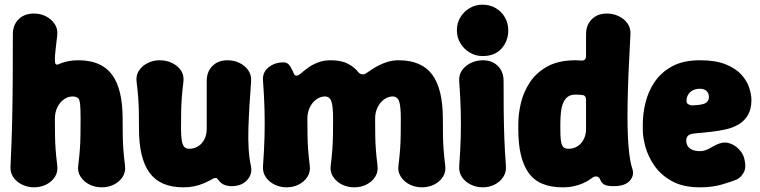

<svg xmlns="http://www.w3.org/2000/svg" viewBox="-20 -780 3255 822"><path d="M126 22Q99 22 75 10.5Q51 -1 37 -21.5Q23 -42 25 -69Q30 -170 32 -260.5Q34 -351 34.5 -442Q35 -533 35 -633Q35 -673 59.5 -697.5Q84 -722 126 -722Q154 -722 177 -710Q200 -698 214 -677.5Q228 -657 225 -629Q221 -592 218 -568Q215 -544 215 -523Q215 -511 217.5 -507Q220 -503 225 -503Q233 -506 245 -510.5Q257 -515 274.5 -518.5Q292 -522 315 -522Q414 -522 459.5 -460.5Q505 -399 505 -272Q505 -230 505.5 -200.5Q506 -171 508 -142Q510 -113 515 -72Q519 -45 505.5 -23.5Q492 -2 468 10Q444 22 416 22Q387 22 363 10Q339 -2 325 -23.5Q311 -45 315 -72Q320 -113 322 -142Q324 -171 324.5 -200.5Q325 -230 325 -272Q325 -313 323 -333.5Q321 -354 313.5 -360.5Q306 -367 290 -367Q271 -367 253.5 -354.5Q236 -342 225.5 -320.5Q215 -299 215 -272Q215 -230 215.5 -200.5Q216 -171 218 -142Q220 -113 225 -72Q229 -45 215.5 -23.5Q202 -2 178 10Q154 22 126 22Z M1054 -71Q1062 -36 1038.5 -9.5Q1015 17 971 17Q951 17 936.5 9.5Q922 2 912 -13Q909 -18 904.5 -18Q900 -18 896 -17Q887 -12 874.5 -5.5Q862 1 845.5 7.5Q829 14 809 18Q789 22 765 22Q666 22 620.5 -40Q575 -102 575 -228Q575 -270 574.5 -299.5Q574 -329 572 -358.5Q570 -388 565 -428Q561 -456 574.5 -477Q588 -498 612 -510Q636 -522 664 -522Q693 -522 717.5 -510Q742 -498 755.5 -477Q769 -456 765 -428Q760 -388 758 -358.5Q756 -329 755.5 -299.5Q755 -270 755 -228Q755 -196 758.5 -177Q762 -158 769.5 -150.5Q777 -143 790 -143Q811 -143 828 -153.5Q845 -164 855 -183.5Q865 -203 865 -228Q865 -270 865 -300.5Q865 -331 865 -361Q865 -391 865 -433Q865 -473 889.5 -497.5Q914 -522 954 -522Q982 -522 1005.5 -510.5Q1029 -499 1043 -479Q1057 -459 1055 -431Q1051 -379 1048 -328Q1045 -277 1043.5 -230.5Q1042 -184 1044.5 -143Q1047 -102 1054 -71Z M1207 22Q1180 22 1156 10.5Q1132 -1 1118 -21.5Q1104 -42 1106 -69Q1111 -139 1112.5 -195.5Q1114 -252 1112.5 -309.5Q1111 -367 1106 -435Q1103 -470 1129.5 -491.5Q1156 -513 1193 -513Q1207 -513 1215.5 -504.5Q1224 -496 1228 -486Q1233 -478 1237 -467Q1241 -456 1250 -456Q1257 -456 1268.5 -466Q1280 -476 1297.5 -489Q1315 -502 1339.5 -512Q1364 -522 1396 -522Q1442 -522 1470.5 -506.5Q1499 -491 1513 -472Q1519 -464 1529.5 -462Q1540 -460 1550 -468Q1558 -473 1571 -482Q1584 -491 1601.5 -500Q1619 -509 1640.5 -515.5Q1662 -522 1686 -522Q1785 -522 1830.5 -460.5Q1876 -399 1876 -272Q1876 -230 1876.5 -200.5Q1877 -171 1879 -142Q1881 -113 1886 -72Q1890 -45 1876.5 -23.5Q1863 -2 1839 10Q1815 22 1787 22Q1758 22 1734 10Q1710 -2 1696 -23.5Q1682 -45 1686 -72Q1691 -113 1693 -142Q1695 -171 1695.5 -200.5Q1696 -230 1696 -272Q1696 -326 1688.5 -346.5Q1681 -367 1661 -367Q1642 -367 1624.5 -354.5Q1607 -342 1596.5 -320.5Q1586 -299 1586 -272Q1586 -230 1586.5 -200.5Q1587 -171 1589 -142Q1591 -113 1596 -72Q1600 -45 1586.5 -23.5Q1573 -2 1549 10Q1525 22 1497 22Q1468 22 1444 10Q1420 -2 1406 -23.5Q1392 -45 1396 -72Q1401 -113 1403 -142Q1405 -171 1405.5 -200.5Q1406 -230 1406 -272Q1406 -326 1398.5 -346.5Q1391 -367 1371 -367Q1352 -367 1334.5 -354.5Q1317 -342 1306.5 -320.5Q1296 -299 1296 -272Q1296 -230 1296.5 -200.5Q1297 -171 1299 -142Q1301 -113 1306 -72Q1310 -45 1296.5 -23.5Q1283 -2 1259 10Q1235 22 1207 22Z M2047 22Q2020 22 1996 10.5Q1972 -1 1958 -21.5Q1944 -42 1946 -69Q1951 -136 1952.5 -193Q1954 -250 1952.5 -307Q1951 -364 1946 -431Q1944 -459 1958 -479Q1972 -499 1996 -510.5Q2020 -522 2047 -522Q2087 -522 2111.5 -497.5Q2136 -473 2136 -433Q2136 -366 2136.5 -308.5Q2137 -251 2139 -193.5Q2141 -136 2146 -69Q2148 -42 2134 -21.5Q2120 -1 2097 10.5Q2074 22 2047 22ZM2046 -540Q2016 -540 1991 -555Q1966 -570 1951 -595Q1936 -620 1936 -650Q1936 -681 1951 -706Q1966 -731 1991 -745.5Q2016 -760 2046 -760Q2077 -760 2102 -745.5Q2127 -731 2141.5 -706Q2156 -681 2156 -650Q2156 -605 2127.5 -572.5Q2099 -540 2046 -540Z M2389 22Q2287 22 2243 -40Q2199 -102 2199 -225V-250Q2199 -293 2210.5 -340.5Q2222 -388 2249.5 -429Q2277 -470 2324.5 -496Q2372 -522 2444 -522Q2451 -522 2456.5 -521.5Q2462 -521 2466 -521Q2489 -518 2489 -541V-633Q2489 -673 2513.5 -697.5Q2538 -722 2578 -722Q2606 -722 2629.5 -710.5Q2653 -699 2667 -679Q2681 -659 2679 -631Q2669 -456 2667 -341Q2665 -226 2670.5 -158Q2676 -90 2687 -58Q2697 -30 2676.5 -6.5Q2656 17 2608 17Q2576 17 2565 9Q2554 1 2550 -10Q2546 -22 2536.5 -24Q2527 -26 2519 -21Q2513 -17 2502 -9.5Q2491 -2 2475 5Q2459 12 2437.5 17Q2416 22 2389 22ZM2414 -143Q2435 -143 2452 -153.5Q2469 -164 2479 -183.5Q2489 -203 2489 -228V-350Q2489 -372 2474 -373Q2468 -374 2460.5 -374.5Q2453 -375 2444 -375Q2423 -375 2410.5 -365.5Q2398 -356 2391 -339Q2384 -322 2381.5 -299Q2379 -276 2379 -250V-225Q2379 -175 2386 -159Q2393 -143 2414 -143Z M2977 22Q2905 22 2857.5 -4Q2810 -30 2782.5 -69.5Q2755 -109 2743.5 -150.5Q2732 -192 2732 -225V-250Q2732 -293 2743.5 -340.5Q2755 -388 2782.5 -429Q2810 -470 2857.5 -496Q2905 -522 2977 -522Q3044 -522 3087 -504.5Q3130 -487 3154 -460.5Q3178 -434 3187.5 -404.5Q3197 -375 3197 -352Q3197 -313 3182 -287.5Q3167 -262 3142.5 -247.5Q3118 -233 3086.5 -226Q3055 -219 3021.5 -215.5Q2988 -212 2957 -209Q2933 -207 2925.5 -199Q2918 -191 2918 -178Q2918 -165 2924.5 -154.5Q2931 -144 2944.5 -138.5Q2958 -133 2977 -133Q2999 -133 3021 -146.5Q3043 -160 3061 -166Q3084 -174 3106.5 -165.5Q3129 -157 3145.5 -139Q3162 -121 3167 -99Q3176 -62 3163.5 -40.5Q3151 -19 3133 -11Q3114 -3 3072 9.5Q3030 22 2977 22ZM2949 -329Q2991 -331 3003 -340Q3015 -349 3015 -364Q3015 -376 3010 -384Q3005 -392 2996.5 -396Q2988 -400 2977 -400Q2960 -400 2947.5 -394Q2935 -388 2927 -376Q2919 -364 2919 -347Q2919 -337 2929 -332.5Q2939 -328 2949 -329Z"/></svg>

Font: Winky Sans ExtraBold
Style: Regular
Weight: 800
Designer: Simon Atzbach
Foundry: typofactur
Version: Version 1.205